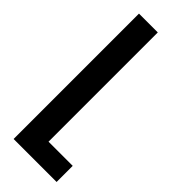

<svg xmlns="http://www.w3.org/2000/svg" viewBox="-233 -729 758 758"><g transform="rotate(45 146.0 -350.0)"><path d="M36 -700H141V-90H276V0H36Z"/></g></svg>

Font: Piscolabis
Style: Regular
Weight: 400
Designer: Ariel Martín Pérez
Foundry: Tunera Type Foundry
Version: Version 1.000